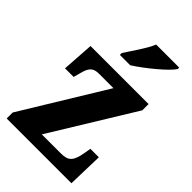

<svg xmlns="http://www.w3.org/2000/svg" viewBox="-230 -849 931 931"><g transform="rotate(45 235.5 -383.0)"><path d="M176 -619V-606H247C307 -644 401 -721 423 -756V-766H265C247 -721 202 -660 176 -619ZM6 0H450L455 -183H397L391 -148C380 -84 362 -66 313 -66H181L443 -493V-536H45L34 -372H93L101 -401C114 -456 130 -470 170 -470H268L6 -41Z"/></g></svg>

Font: Noto Serif Devanagari Condensed ExtraBold
Style: Regular
Weight: 800
Width: 3
Designer: Universal Thirst, Indian Type Foundry and the Monotype Design Team
Foundry: Monotype Imaging Inc.
Version: Version 2.004